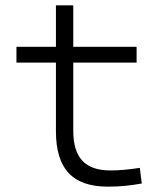

<svg xmlns="http://www.w3.org/2000/svg" viewBox="-20 -694 626 724"><path d="M386.7 9.8Q286.6 9.8 238.8 -41.5Q190.9 -92.8 190.9 -198.7V-458H42V-517.6H190.9V-673.8H256.3V-517.6H495.1V-458H256.3V-200.2Q256.3 -124.5 290.5 -87.9Q324.7 -51.3 396.5 -51.3Q424.8 -51.3 451.4 -54Q478 -56.6 507.3 -61L514.6 -2Q481.9 3.9 451.7 6.8Q421.4 9.8 386.7 9.8Z"/></svg>

Font: CaskaydiaCove NFP Light
Style: Regular
Weight: 300
Designer: Aaron Bell
Foundry: Saja Typeworks
Version: Version 2111.001; VTT 6.35;Nerd Fonts 3.1.1